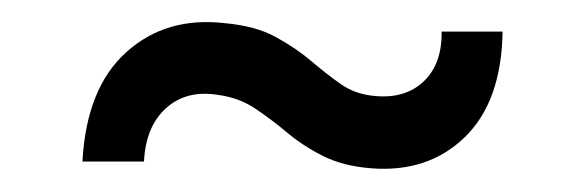

<svg xmlns="http://www.w3.org/2000/svg" viewBox="-20 -476 518 170"><path d="M308.5 -327Q283.5 -329 265.8 -338Q248 -347 234 -358.8Q220 -370.5 205.8 -380Q191.5 -389.5 173 -392Q145 -396.5 127 -380.2Q109 -364 107.5 -333H53Q56.5 -398 91.8 -429.8Q127 -461.5 179 -455.5Q206.5 -453 224.2 -443.2Q242 -433.5 255.5 -422Q269 -410.5 281.8 -401.5Q294.5 -392.5 312 -391Q339 -388.5 355.2 -404Q371.5 -419.5 371 -448H425Q424 -386 391.5 -354.5Q359 -323 308.5 -327Z"/></svg>

Font: Big Shoulders Text Thin
Style: Regular
Weight: 400
Version: Version 2.002